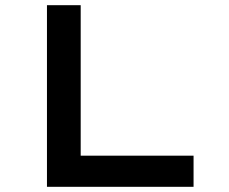

<svg xmlns="http://www.w3.org/2000/svg" viewBox="-20 -720 881 740"><path d="M161 0V-700H291V-120H726V0Z"/></svg>

Font: Lexend Tera Medium
Style: Regular
Weight: 500
Designer: Bonnie Shaver-Troup, Thomas Jockin
Foundry: Lexend
Version: Version 1.007